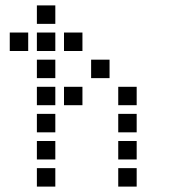

<svg xmlns="http://www.w3.org/2000/svg" viewBox="-20 -704 640 708"><path d="M117 -684Q116 -684 116 -684Q116 -684 116 -683V-617Q116 -616 116 -616Q116 -616 117 -616H183Q184 -616 184 -616Q184 -616 184 -617V-683Q184 -684 184 -684Q184 -684 183 -684ZM17 -584Q16 -584 16 -584Q16 -584 16 -583V-517Q16 -516 16 -516Q16 -516 17 -516H83Q84 -516 84 -516Q84 -516 84 -517V-583Q84 -584 84 -584Q84 -584 83 -584ZM117 -584Q116 -584 116 -584Q116 -584 116 -583V-517Q116 -516 116 -516Q116 -516 117 -516H183Q184 -516 184 -516Q184 -516 184 -517V-583Q184 -584 184 -584Q184 -584 183 -584ZM217 -584Q216 -584 216 -584Q216 -584 216 -583V-517Q216 -516 216 -516Q216 -516 217 -516H283Q284 -516 284 -516Q284 -516 284 -517V-583Q284 -584 284 -584Q284 -584 283 -584ZM117 -484Q116 -484 116 -484Q116 -484 116 -483V-417Q116 -416 116 -416Q116 -416 117 -416H183Q184 -416 184 -416Q184 -416 184 -417V-483Q184 -484 184 -484Q184 -484 183 -484ZM317 -484Q316 -484 316 -484Q316 -484 316 -483V-417Q316 -416 316 -416Q316 -416 317 -416H383Q384 -416 384 -416Q384 -416 384 -417V-483Q384 -484 384 -484Q384 -484 383 -484ZM117 -384Q116 -384 116 -384Q116 -384 116 -383V-317Q116 -316 116 -316Q116 -316 117 -316H183Q184 -316 184 -316Q184 -316 184 -317V-383Q184 -384 184 -384Q184 -384 183 -384ZM217 -384Q216 -384 216 -384Q216 -384 216 -383V-317Q216 -316 216 -316Q216 -316 217 -316H283Q284 -316 284 -316Q284 -316 284 -317V-383Q284 -384 284 -384Q284 -384 283 -384ZM417 -384Q416 -384 416 -384Q416 -384 416 -383V-317Q416 -316 416 -316Q416 -316 417 -316H483Q484 -316 484 -316Q484 -316 484 -317V-383Q484 -384 484 -384Q484 -384 483 -384ZM117 -284Q116 -284 116 -284Q116 -284 116 -283V-217Q116 -216 116 -216Q116 -216 117 -216H183Q184 -216 184 -216Q184 -216 184 -217V-283Q184 -284 184 -284Q184 -284 183 -284ZM417 -284Q416 -284 416 -284Q416 -284 416 -283V-217Q416 -216 416 -216Q416 -216 417 -216H483Q484 -216 484 -216Q484 -216 484 -217V-283Q484 -284 484 -284Q484 -284 483 -284ZM117 -184Q116 -184 116 -184Q116 -184 116 -183V-117Q116 -116 116 -116Q116 -116 117 -116H183Q184 -116 184 -116Q184 -116 184 -117V-183Q184 -184 184 -184Q184 -184 183 -184ZM417 -184Q416 -184 416 -184Q416 -184 416 -183V-117Q416 -116 416 -116Q416 -116 417 -116H483Q484 -116 484 -116Q484 -116 484 -117V-183Q484 -184 484 -184Q484 -184 483 -184ZM117 -84Q116 -84 116 -84Q116 -84 116 -83V-17Q116 -16 116 -16Q116 -16 117 -16H183Q184 -16 184 -16Q184 -16 184 -17V-83Q184 -84 184 -84Q184 -84 183 -84ZM417 -84Q416 -84 416 -84Q416 -84 416 -83V-17Q416 -16 416 -16Q416 -16 417 -16H483Q484 -16 484 -16Q484 -16 484 -17V-83Q484 -84 484 -84Q484 -84 483 -84Z"/></svg>

Font: Doto SemiBold
Style: Regular
Weight: 600
Monospace: yes
Version: Version 1.000